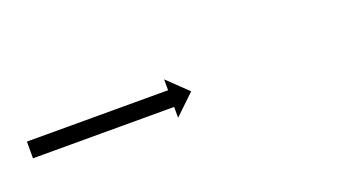

<svg xmlns="http://www.w3.org/2000/svg" viewBox="-23 -104 401 216"><g transform="rotate(-20 177.5 4.0)"><path d="M2 -6Q3 -6 4.5 -6Q6 -6 7 -6Q9 -6 11.5 -6Q14 -6 16 -6Q18 -6 21 -6Q24 -6 26 -6Q30 -6 33 -6Q36 -6 39 -6Q43 -6 46.5 -6Q50 -6 54 -6Q57 -6 61 -6Q65 -6 69 -6Q73 -6 77 -6Q81 -6 85 -6Q89 -6 93 -6Q97 -6 101 -6Q104 -6 108 -6Q112 -6 116 -6Q119 -6 123 -6Q127 -6 130 -6Q133 -6 136.5 -6Q140 -6 143 -6Q146 -6 148.5 -6Q151 -6 154 -6Q156 -6 158 -6Q160 -6 162 -6Q164 -6 165 -6Q166 -6 168 -6Q168 -6 168.5 -6Q169 -6 169 -6V-19L193 4L169 27V14Q169 14 168.5 14Q168 14 168 14Q166 14 165 14Q164 14 162 14Q160 14 158 14Q156 14 154 14Q151 14 148.5 14Q146 14 143 14Q140 14 136.5 14Q133 14 130 14Q127 14 123 14Q119 14 116 14Q112 14 108 14Q104 14 101 14Q97 14 93 14Q89 14 85 14Q81 14 77 14Q73 14 69 14Q65 14 61 14Q57 14 54 14Q50 14 46.5 14Q43 14 39 14Q36 14 33 14Q30 14 26 14Q24 14 21 14Q18 14 16 14Q14 14 11.5 14Q9 14 7 14Q6 14 4.5 14Q3 14 2 14Q1 14 0.5 14Q0 14 0 14V-6Q0 -6 0.5 -6Q1 -6 2 -6Z"/></g></svg>

Font: FRB American Cursive Just Arrows Thin
Style: Italic
Weight: 100
Italic angle: -25°
Version: Version 2.0;Modular Font Editor K font №1